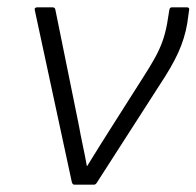

<svg xmlns="http://www.w3.org/2000/svg" viewBox="-20 -504 536 524"><path d="M183 0Q178 0 176 -7L75 -476Q73 -484 82 -484H123Q130 -484 131 -478L195 -163Q200 -135 206 -107Q212 -79 217 -51H218Q236 -80 254 -109Q272 -138 290 -166L372 -295Q390 -323 402.5 -345.5Q415 -368 423 -390Q431 -412 436 -439L442 -476Q443 -484 449 -484H490Q498 -484 496 -476L491 -440Q484 -399 466.5 -360.5Q449 -322 415 -271L244 -5Q241 0 236 0Z"/></svg>

Font: Sofia Sans Light
Style: Italic
Weight: 300
Italic angle: -9°
Version: Version 4.100-B